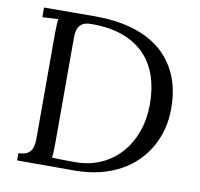

<svg xmlns="http://www.w3.org/2000/svg" viewBox="-78 -784 902 866"><g transform="rotate(10 372.5 -350.5)"><path d="M211.4 -118.2Q211.4 -90.8 210.7 -71.8Q210 -52.7 208 -40Q228 -39.1 246.1 -38.6Q264.2 -38.1 278.3 -38.1H302.7H315.4Q379.9 -38.1 432.6 -62Q485.4 -85.9 522.7 -128.2Q560.1 -170.4 580.6 -228Q601.1 -285.6 601.1 -353Q601.1 -423.8 581.8 -481.2Q562.5 -538.6 522.9 -579.3Q483.4 -620.1 423.1 -642.1Q362.8 -664.1 280.3 -664.1Q252 -664.1 237.8 -655.3Q223.6 -646.5 217.8 -630.6Q211.9 -614.7 211.7 -592.8Q211.4 -570.8 211.4 -543.9ZM291 -701.2Q381.8 -701.2 456.8 -680.2Q531.7 -659.2 585.7 -615.7Q639.6 -572.3 669.4 -505.9Q699.2 -439.5 699.2 -349.1Q699.2 -303.2 688.5 -259.5Q677.7 -215.8 656.2 -177Q634.8 -138.2 602.8 -105.7Q570.8 -73.2 528.6 -49.8Q486.3 -26.4 433.6 -13.2Q380.9 0 318.4 0H55.2V-33.2Q83.5 -34.2 97.7 -43.5Q111.8 -52.7 117.7 -68.8Q123.5 -85 123.8 -107.2Q124 -129.4 124 -155.8V-587.9Q124 -608.4 124.8 -626.7Q125.5 -645 127.4 -660.2L55.2 -655.8V-700.2Z"/></g></svg>

Font: Parastoo FD
Style: FD
Weight: 400
Foundry: Saber Rastikerdar (saber.rastikerdar@gmail.com)
Version: Version 2.0.1